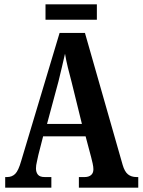

<svg xmlns="http://www.w3.org/2000/svg" viewBox="-20 -866 658 886"><path d="M4 0V-49H13Q35 -49 50 -63.5Q65 -78 78 -124L255 -714H372L546 -105Q555 -74 570.5 -61.5Q586 -49 610 -49H618V0H344V-49H371Q389 -49 400 -58Q411 -67 411 -85Q411 -96 407.5 -112Q404 -128 401 -139L375 -237H179L157 -151Q155 -139 150.5 -121Q146 -103 146 -89Q146 -71 155 -60Q164 -49 186 -49H217V0ZM197 -294H358L311 -485Q301 -522 293 -555Q285 -588 280 -618Q273 -588 265.5 -555.5Q258 -523 250 -491ZM190 -775V-846H427V-775Z"/></svg>

Font: Noto Serif Armenian ExtraCondensed
Style: Bold
Weight: 700
Width: 2
Designer: Monotype Design Team
Foundry: Monotype Imaging Inc.
Version: Version 2.008; ttfautohint (v1.8.4.7-5d5b)